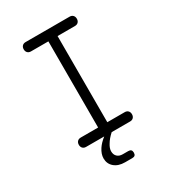

<svg xmlns="http://www.w3.org/2000/svg" viewBox="-219 -845 1038 1158"><g transform="rotate(-30 300.0 -266.0)"><path d="M332 -65H453Q468 -65 476.5 -56Q485 -47 485 -32.5Q485 -18 476.5 -9Q468 0 453 0H325Q295 27 280 53Q264 78 264 99Q264 122 278 135.5Q292 149 316 149H354Q367 149 373 155Q379 161 379 173.5Q379 186 373 192Q367 198 354 198H304Q258 198 230.5 174.5Q203 151 203 113Q203 83 224 51Q241 25 273 0H147Q132 0 123.5 -9Q115 -18 115 -32.5Q115 -47 123.5 -56Q132 -65 147 -65H268V-665H147Q132 -665 123.5 -674Q115 -683 115 -697.5Q115 -712 123.5 -721Q132 -730 147 -730H453Q468 -730 476.5 -721Q485 -712 485 -697.5Q485 -683 476.5 -674Q468 -665 453 -665H332Z"/></g></svg>

Font: Maple Mono NL ExtraLight
Style: Regular
Weight: 275
Monospace: yes
Designer: subframe7536
Version: Version 7.000